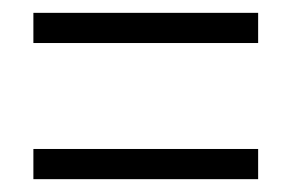

<svg xmlns="http://www.w3.org/2000/svg" viewBox="-20 -502 454 299"><path d="M32 -435V-482H382V-435ZM32 -223V-270H382V-223Z"/></svg>

Font: Noto Sans Malayalam ExtraCondensed Light
Style: Regular
Weight: 300
Width: 2
Designer: Jelle Bosma - Monotype Design Team
Foundry: Monotype Imaging Inc.
Version: Version 2.104; ttfautohint (v1.8.4.7-5d5b)